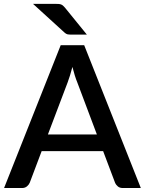

<svg xmlns="http://www.w3.org/2000/svg" viewBox="-22 -948 730 968"><path d="M688 0 402.5 -720H284L-1.5 0H89C99 0 107.3 -2.8 114 -8.5C120.7 -14.2 125.3 -20.3 128 -27L188 -186H498L558 -27C561.3 -19.3 566.2 -12.9 572.5 -7.8C578.8 -2.6 587.2 0 597.5 0ZM219.5 -270 319 -532.5C322.7 -542.5 326.6 -554.1 330.8 -567.2C334.9 -580.4 339 -594.8 343 -610.5C347 -595.2 351.1 -580.8 355.2 -567.5C359.4 -554.2 363.5 -542.7 367.5 -533L466.5 -270ZM258 -928.5H144.5L302.5 -784.5C308.2 -779.2 313.4 -776 318.2 -775C323.1 -774 329.8 -773.5 338.5 -773.5H416L305 -910C301.7 -914 298.5 -917.2 295.5 -919.7C292.5 -922.2 289.2 -924.2 285.8 -925.5C282.2 -926.8 278.2 -927.7 273.8 -928C269.2 -928.3 264 -928.5 258 -928.5Z"/></svg>

Font: Lato Semibold
Style: Regular
Weight: 600
Designer: Lukasz Dziedzic
Foundry: tyPoland Lukasz Dziedzic
Version: Version 2.006; 2014-01-15